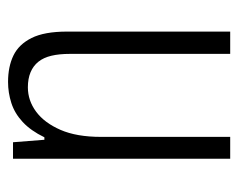

<svg xmlns="http://www.w3.org/2000/svg" viewBox="-76 -502 578 465"><g transform="rotate(-90 212.5 -269.0)"><path d="M61 0V-526H101L107 -450H113Q129 -483 150 -502.5Q171 -522 196 -530Q221 -538 247 -538Q284 -538 311 -525Q338 -512 353.5 -481Q369 -450 369 -395V0H315V-388Q315 -414 310.5 -433Q306 -452 296 -464.5Q286 -477 270.5 -483.5Q255 -490 234 -490Q202 -490 175 -470Q148 -450 131 -411Q114 -372 114 -313V0Z"/></g></svg>

Font: Archivo Condensed ExtraLight
Style: Regular
Weight: 250
Width: 3
Designer: Hector Gatti
Foundry: Omnibus-Type
Version: Version 2.001